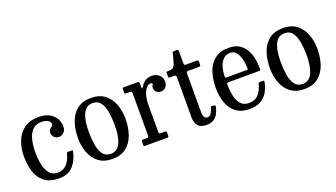

<svg xmlns="http://www.w3.org/2000/svg" viewBox="-60 -1125 2805 1601"><g transform="rotate(-20 1343.0 -324.0)"><path d="M39.5 -260Q39.5 -335 63.5 -396.2Q87.5 -457.5 137.8 -493.8Q188 -530 266 -530Q322 -530 359.2 -510Q396.5 -490 415.5 -457.2Q434.5 -424.5 434.5 -386Q434.5 -350 413.2 -332.5Q392 -315 370.5 -315Q350 -315 331.8 -330.2Q313.5 -345.5 313.5 -373Q313.5 -392.5 323.2 -402Q333 -411.5 343 -418.5Q353 -425.5 353 -437Q353 -457.5 330.5 -470.2Q308 -483 273.5 -483Q221.5 -483 192.5 -451Q163.5 -419 152 -368Q140.5 -317 140.5 -260Q140.5 -203 151 -152.5Q161.5 -102 187.8 -70.5Q214 -39 261 -39Q311 -39 342.2 -74.2Q373.5 -109.5 385.5 -163.5Q387.5 -173 399.5 -173H430.5Q438 -173 439.5 -171.5Q441 -170 440 -164Q425 -89.5 381 -39.8Q337 10 256.5 10Q174.5 10 127 -26.2Q79.5 -62.5 59.5 -123.8Q39.5 -185 39.5 -260Z M515.5 -250Q515.5 -330 538 -393.2Q560.5 -456.5 607.8 -493.2Q655 -530 729.5 -530Q803.5 -530 850.8 -494.2Q898 -458.5 920.8 -399.2Q943.5 -340 943.5 -270Q943.5 -190 920.8 -126.8Q898 -63.5 850.8 -26.8Q803.5 10 729.5 10Q655 10 607.8 -25.8Q560.5 -61.5 538 -120.8Q515.5 -180 515.5 -250ZM618 -270Q618 -208 626.8 -154.5Q635.5 -101 659.5 -68Q683.5 -35 729.5 -35Q763.5 -35 785.5 -53.8Q807.5 -72.5 819.5 -103.5Q831.5 -134.5 836.2 -172.8Q841 -211 841 -250Q841 -312 832 -365.5Q823 -419 799 -452Q775 -485 729.5 -485Q695 -485 673 -466.2Q651 -447.5 639 -416.5Q627 -385.5 622.5 -347.2Q618 -309 618 -270Z M1072 -446Q1072 -458 1068.8 -461.5Q1065.5 -465 1054 -465H1022Q1011 -465 1009 -469Q1007 -473 1007 -484V-502.5Q1007 -513 1009.8 -516.5Q1012.5 -520 1023 -520H1139Q1147.5 -520 1152.2 -517.8Q1157 -515.5 1157 -506V-471Q1157 -458.5 1159.5 -457.8Q1162 -457 1169.5 -469Q1186.5 -497.5 1211.2 -513.8Q1236 -530 1272 -530Q1306.5 -530 1333.2 -507.8Q1360 -485.5 1360 -447.5Q1360 -418 1343.2 -399Q1326.5 -380 1300.5 -380Q1275 -380 1259.8 -394.8Q1244.5 -409.5 1244.5 -431Q1244.5 -446 1250.2 -451.8Q1256 -457.5 1256 -463Q1256 -473.5 1238.5 -473.5Q1208 -473.5 1185 -428.2Q1162 -383 1162 -305.5V-75.5Q1162 -64 1164 -59.5Q1166 -55 1178 -55H1216.5Q1225.5 -55 1227.5 -51.2Q1229.5 -47.5 1229.5 -38V-15.5Q1229.5 -6.5 1227.2 -3.2Q1225 0 1216.5 0H1021Q1014 0 1010.5 -1.5Q1007 -3 1007 -9.5V-41Q1007 -55 1021 -55H1051.5Q1062.5 -55 1067.2 -58.2Q1072 -61.5 1072 -72.5Z M1686 -105Q1679.5 -75 1666 -48.2Q1652.5 -21.5 1627.8 -4.8Q1603 12 1563 12Q1509 12 1486.8 -16.5Q1464.5 -45 1464.5 -86V-448Q1464.5 -465 1448.5 -465H1414Q1403.5 -465 1400 -467.5Q1396.5 -470 1396.5 -480V-507Q1396.5 -516.5 1399.2 -518.2Q1402 -520 1411.5 -520Q1438.5 -520 1452.8 -527Q1467 -534 1476.8 -560.8Q1486.5 -587.5 1500 -645.5Q1501.5 -654 1504.2 -657Q1507 -660 1518 -660H1541.5Q1554.5 -660 1554.5 -645.5V-535.5Q1554.5 -525 1559.2 -522.5Q1564 -520 1574 -520H1665Q1674.5 -520 1678 -517Q1681.5 -514 1681.5 -503.5V-477.5Q1681.5 -468.5 1677.8 -466.8Q1674 -465 1665 -465H1575Q1564.5 -465 1559.5 -462.5Q1554.5 -460 1554.5 -448.5V-107Q1554.5 -45 1590.5 -45Q1612 -45 1624.8 -65.2Q1637.5 -85.5 1645 -114Q1646.5 -122 1650 -122.5Q1653.5 -123 1662 -121.5L1678 -118.5Q1688.5 -116 1686 -105Z M1738 -250Q1738 -330 1759.8 -393.2Q1781.5 -456.5 1828.8 -493.2Q1876 -530 1951.5 -530Q2008 -530 2044.8 -507.2Q2081.5 -484.5 2102.2 -447.2Q2123 -410 2131.5 -365Q2140 -320 2140 -275.5Q2140 -265.5 2136.2 -263.2Q2132.5 -261 2122 -261H1855.5Q1839 -261 1839 -246.5Q1839 -191.5 1849.2 -144Q1859.5 -96.5 1885.2 -67.8Q1911 -39 1958 -39Q2013.5 -39 2043.8 -75.2Q2074 -111.5 2086 -161Q2087 -166.5 2089.5 -169.8Q2092 -173 2099.5 -173H2128.5Q2140 -173 2138.5 -162.5Q2129.5 -115.5 2108 -76.2Q2086.5 -37 2047.2 -13.5Q2008 10 1946 10Q1870.5 10 1824.8 -25.8Q1779 -61.5 1758.5 -120.8Q1738 -180 1738 -250ZM1855 -304H2028.5Q2038 -304 2040.5 -305.5Q2043 -307 2043 -312Q2043 -337 2038.8 -366.8Q2034.5 -396.5 2024.2 -423.8Q2014 -451 1996 -468.5Q1978 -486 1950.5 -486Q1910.5 -486 1886.2 -460Q1862 -434 1851.5 -395Q1841 -356 1841 -316.5Q1841 -309 1843.5 -306.5Q1846 -304 1855 -304Z M2218.5 -250Q2218.5 -330 2241 -393.2Q2263.5 -456.5 2310.8 -493.2Q2358 -530 2432.5 -530Q2506.5 -530 2553.8 -494.2Q2601 -458.5 2623.8 -399.2Q2646.5 -340 2646.5 -270Q2646.5 -190 2623.8 -126.8Q2601 -63.5 2553.8 -26.8Q2506.5 10 2432.5 10Q2358 10 2310.8 -25.8Q2263.5 -61.5 2241 -120.8Q2218.5 -180 2218.5 -250ZM2321 -270Q2321 -208 2329.8 -154.5Q2338.5 -101 2362.5 -68Q2386.5 -35 2432.5 -35Q2466.5 -35 2488.5 -53.8Q2510.5 -72.5 2522.5 -103.5Q2534.5 -134.5 2539.2 -172.8Q2544 -211 2544 -250Q2544 -312 2535 -365.5Q2526 -419 2502 -452Q2478 -485 2432.5 -485Q2398 -485 2376 -466.2Q2354 -447.5 2342 -416.5Q2330 -385.5 2325.5 -347.2Q2321 -309 2321 -270Z"/></g></svg>

Font: Besley* Narrow
Style: Regular
Weight: 400
Width: 4
Designer: Owen Earl
Foundry: indestructible type*
Version: Version 3.000; ttfautohint (v1.8.3)